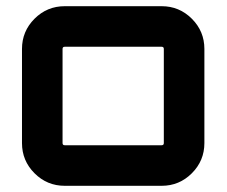

<svg xmlns="http://www.w3.org/2000/svg" viewBox="-20 -600 732 620"><path d="M189 -580H502Q559 -580 599.5 -539.5Q640 -499 640 -442V-138Q640 -81 599.5 -40.5Q559 0 502 0H189Q132 0 91.5 -40.5Q51 -81 51 -138V-442Q51 -499 91.5 -539.5Q132 -580 189 -580ZM502 -449H189Q182 -449 182 -442V-138Q182 -131 189 -131H502Q509 -131 509 -138V-442Q509 -449 502 -449Z"/></svg>

Font: Orbitron
Style: Bold
Weight: 700
Designer: Matt McInerney
Foundry: Matt McInerney
Version: Version 001.001